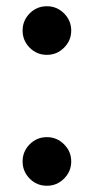

<svg xmlns="http://www.w3.org/2000/svg" viewBox="-20 -583 275 616"><path d="M52.5 -65Q52.5 -97 75.2 -120Q98 -143 130.5 -143Q162.5 -143 185.5 -120Q208.5 -97 208.5 -65Q208.5 -33 185.5 -10Q162.5 13 130.5 13Q98 13 75.2 -10Q52.5 -33 52.5 -65ZM52.5 -485Q52.5 -517 75.2 -540Q98 -563 130.5 -563Q162.5 -563 185.5 -540Q208.5 -517 208.5 -485Q208.5 -453 185.5 -430Q162.5 -407 130.5 -407Q98 -407 75.2 -430Q52.5 -453 52.5 -485Z"/></svg>

Font: Besley SemiBold
Style: Regular
Weight: 600
Designer: Owen Earl
Foundry: indestructible type*
Version: Version 2.001; ttfautohint (v1.8.3)